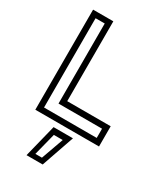

<svg xmlns="http://www.w3.org/2000/svg" viewBox="-232 -799 1010 1163"><g transform="rotate(30 273.0 -217.5)"><path d="M62.5 0V-700H204V-141.5H508V0ZM101.5 -38H470V-102.5H165.5V-662.5H101.5ZM154 265 211 36H346.5L267 265ZM196.5 231.5H242.5L298 76H236Z"/></g></svg>

Font: Tourney Thin
Style: Regular
Weight: 400
Version: Version 1.015